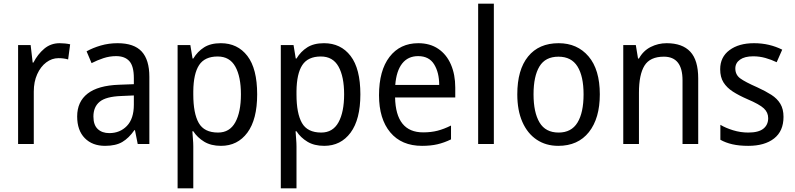

<svg xmlns="http://www.w3.org/2000/svg" viewBox="-20 -873 4305 1040"><path d="M303 -639Q317 -639 332 -637.5Q347 -636 360 -633L349 -551Q325 -558 297 -558Q261 -558 230.5 -535Q200 -512 181.5 -471Q163 -430 163 -377V-93H78V-629H146L157 -534H161Q184 -579 219.5 -609Q255 -639 303 -639Z M617 -639Q706 -639 747.5 -594Q789 -549 789 -457V-93H726L711 -168H708Q678 -125 642.5 -104Q607 -83 549 -83Q480 -83 439 -125Q398 -167 398 -242Q398 -322 454.5 -366Q511 -410 625 -414L705 -417V-450Q705 -515 680.5 -542Q656 -569 609 -569Q574 -569 540.5 -558Q507 -547 476 -531L449 -595Q483 -614 526 -626.5Q569 -639 617 -639ZM637 -353Q554 -350 520 -322Q486 -294 486 -242Q486 -196 509.5 -174Q533 -152 572 -152Q630 -152 667.5 -191Q705 -230 705 -306V-356Z M1176 -639Q1267 -639 1320 -570Q1373 -501 1373 -362Q1373 -226 1320 -154.5Q1267 -83 1177 -83Q1123 -83 1086 -105.5Q1049 -128 1027 -162H1022Q1023 -144 1025 -121Q1027 -98 1027 -80V147H942V-629H1011L1023 -556H1027Q1050 -594 1085.5 -616.5Q1121 -639 1176 -639ZM1159 -567Q1089 -567 1058.5 -520.5Q1028 -474 1027 -379V-361Q1027 -259 1056.5 -207Q1086 -155 1161 -155Q1224 -155 1254.5 -210.5Q1285 -266 1285 -362Q1285 -458 1254.5 -512.5Q1224 -567 1159 -567Z M1735 -639Q1826 -639 1879 -570Q1932 -501 1932 -362Q1932 -226 1879 -154.5Q1826 -83 1736 -83Q1682 -83 1645 -105.5Q1608 -128 1586 -162H1581Q1582 -144 1584 -121Q1586 -98 1586 -80V147H1501V-629H1570L1582 -556H1586Q1609 -594 1644.5 -616.5Q1680 -639 1735 -639ZM1718 -567Q1648 -567 1617.5 -520.5Q1587 -474 1586 -379V-361Q1586 -259 1615.5 -207Q1645 -155 1720 -155Q1783 -155 1813.5 -210.5Q1844 -266 1844 -362Q1844 -458 1813.5 -512.5Q1783 -567 1718 -567Z M2246 -639Q2309 -639 2354 -608.5Q2399 -578 2422.5 -523.5Q2446 -469 2446 -399V-345H2120Q2124 -156 2272 -156Q2315 -156 2350 -165Q2385 -174 2423 -193V-118Q2386 -100 2349.5 -91.5Q2313 -83 2266 -83Q2155 -83 2094 -156Q2033 -229 2033 -357Q2033 -491 2090 -565Q2147 -639 2246 -639ZM2245 -569Q2190 -569 2158.5 -529Q2127 -489 2121 -413H2359Q2359 -480 2331.5 -524.5Q2304 -569 2245 -569Z M2655 -93H2570V-853H2655Z M3229 -362Q3229 -232 3170 -157.5Q3111 -83 3004 -83Q2937 -83 2887 -116.5Q2837 -150 2809.5 -212.5Q2782 -275 2782 -362Q2782 -495 2840.5 -567Q2899 -639 3006 -639Q3107 -639 3168 -567.5Q3229 -496 3229 -362ZM2870 -362Q2870 -264 2902.5 -209.5Q2935 -155 3006 -155Q3075 -155 3108 -209Q3141 -263 3141 -362Q3141 -460 3108 -513Q3075 -566 3005 -566Q2934 -566 2902 -513Q2870 -460 2870 -362Z M3591 -639Q3676 -639 3719 -593Q3762 -547 3762 -448V-93H3677V-438Q3677 -566 3576 -566Q3501 -566 3471 -517.5Q3441 -469 3441 -371V-93H3356V-629H3424L3436 -556H3441Q3464 -598 3504.5 -618.5Q3545 -639 3591 -639Z M4224 -240Q4224 -163 4173 -123Q4122 -83 4033 -83Q3984 -83 3947 -91.5Q3910 -100 3882 -116V-197Q3910 -180 3950.5 -167.5Q3991 -155 4033 -155Q4089 -155 4115 -176Q4141 -197 4141 -233Q4141 -264 4117.5 -286Q4094 -308 4028 -336Q3982 -356 3949.5 -377Q3917 -398 3899 -426.5Q3881 -455 3881 -498Q3881 -564 3931.5 -601.5Q3982 -639 4064 -639Q4107 -639 4145 -630Q4183 -621 4217 -604L4187 -536Q4158 -550 4126 -559Q4094 -568 4060 -568Q4014 -568 3988.5 -550Q3963 -532 3963 -502Q3963 -468 3989.5 -448.5Q4016 -429 4082 -400Q4126 -380 4158 -359.5Q4190 -339 4207 -310.5Q4224 -282 4224 -240Z"/></svg>

Font: Noto Sans Kannada UI SemiCondensed
Style: Regular
Weight: 400
Width: 4
Designer: Jelle Bosma - Monotype Design Team
Foundry: Monotype Imaging Inc.
Version: Version 2.005; ttfautohint (v1.8.4.7-5d5b)